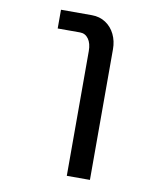

<svg xmlns="http://www.w3.org/2000/svg" viewBox="-85 -678 770 903"><g transform="rotate(10 300.0 -227.0)"><path d="M239.5 -519.5H133V-609H280.5Q318 -609 346.5 -590.2Q375 -571.5 390.5 -539.5Q406 -507.5 406 -468.5V155.5H295.5V-440Q295.5 -477 280.2 -498.2Q265 -519.5 239.5 -519.5Z"/></g></svg>

Font: JuliaMono SemiBold
Style: Regular
Weight: 600
Monospace: yes
Designer: cormullion
Foundry: corm
Version: Version 0.055; ttfautohint (v1.8.4)